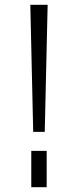

<svg xmlns="http://www.w3.org/2000/svg" viewBox="-20 -778 324 798"><path d="M106 -758H178L166 -230H118ZM110 -151H174V0H110Z"/></svg>

Font: Biryani ExtraLight
Style: Regular
Weight: 275
Designer: Dan Reynolds and Mathieu Reguer
Foundry: Dan Reynolds and Mathieu Reguer
Version: Version 1.004; ttfautohint (v1.1) -l 5 -r 5 -G 72 -x 0 -D la